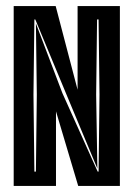

<svg xmlns="http://www.w3.org/2000/svg" viewBox="-20 -611 439 631"><path d="M25 0V-591H163L235 -316V-591H374V0H237L164 -245V0ZM93 -47H98L101 -300L98 -534L185 -305L301 -47H304L307 -300L304 -547H299L296 -300L300 -57L199 -299L96 -547H93L90 -300Z"/></svg>

Font: Alumni Sans Inline One
Style: Regular
Weight: 400
Designer: Robert E. Leuschke
Foundry: Robert E. Leuschke
Version: Version 1.100; ttfautohint (v1.8.3)